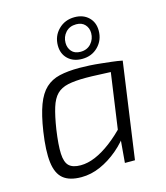

<svg xmlns="http://www.w3.org/2000/svg" viewBox="-112 -823 794 921"><g transform="rotate(-15 285.0 -363.0)"><path d="M303 -497Q327 -497 354 -495.5Q381 -494 408 -491Q435 -488 462 -485Q489 -482 514 -477L486 -437Q431 -439 390 -441Q349 -443 321 -443Q267 -443 232.5 -435.5Q198 -428 177 -407Q156 -386 143.5 -345.5Q131 -305 121 -241Q110 -165 112 -122Q114 -79 132.5 -61.5Q151 -44 190 -44Q225 -44 263 -60Q301 -76 342 -107Q383 -138 424 -182L435 -146Q404 -100 362 -64.5Q320 -29 273.5 -8.5Q227 12 179 12Q120 12 89 -13.5Q58 -39 51 -96Q44 -153 58 -247Q70 -326 88.5 -375.5Q107 -425 135.5 -451.5Q164 -478 205 -487.5Q246 -497 303 -497ZM450 -477H514L447 0H397L407 -117L400 -124ZM344 -738Q387 -738 413.5 -712.5Q440 -687 440 -646Q440 -599 408.5 -567Q377 -535 329 -535Q285 -535 258.5 -560.5Q232 -586 232 -627Q232 -674 264 -706Q296 -738 344 -738ZM343 -703Q310 -703 290.5 -681.5Q271 -660 271 -630Q271 -605 286 -587.5Q301 -570 330 -570Q363 -570 382.5 -592Q402 -614 402 -644Q402 -669 386.5 -686Q371 -703 343 -703Z"/></g></svg>

Font: Exo 2 Light
Style: Italic
Weight: 300
Italic angle: -8°
Designer: Natanael Gama
Foundry: Natanael Gama
Version: Version 2.010